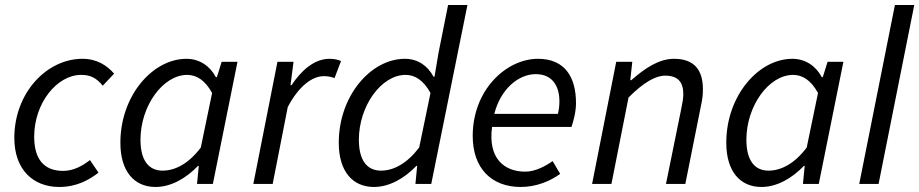

<svg xmlns="http://www.w3.org/2000/svg" viewBox="-20 -732 3658 764"><path d="M37 -183C37 -59 110 12 216 12C287 12 337 -18 372 -45L338 -95C308 -72 273 -52 231 -52C154 -52 116 -100 116 -188C116 -321 206 -434 303 -434C341 -434 364 -421 389 -391L434 -439C405 -472 366 -498 308 -498C167 -498 37 -364 37 -183Z M459 -164C459 -50 514 12 599 12C660 12 720 -22 768 -72H771L764 0H827L925 -486H862L843 -425H839C816 -469 774 -498 722 -498C587 -498 459 -351 459 -164ZM779 -145C732 -82 678 -53 627 -53C573 -53 539 -92 539 -176C539 -310 628 -434 725 -434C762 -434 796 -413 824 -362Z M1084 -486 988 0H1065L1125 -306C1167 -386 1220 -429 1269 -429C1286 -429 1300 -426 1311 -421L1337 -489C1324 -495 1309 -498 1291 -498C1231 -498 1179 -452 1140 -393H1136L1148 -486Z M1725 -522 1709 -427H1705C1682 -470 1643 -498 1591 -498C1456 -498 1328 -351 1328 -164C1328 -50 1383 12 1468 12C1529 12 1589 -22 1637 -72H1640L1633 0H1696L1840 -712H1763ZM1648 -145C1600 -82 1547 -53 1496 -53C1442 -53 1408 -92 1408 -176C1408 -310 1497 -434 1594 -434C1631 -434 1665 -413 1693 -362Z M2121 -498C1994 -498 1861 -374 1861 -191C1861 -61 1937 12 2052 12C2115 12 2170 -12 2209 -40L2179 -91C2148 -69 2108 -49 2070 -49C1986 -49 1921 -102 1938 -227H2254C2260 -245 2272 -283 2272 -322C2272 -422 2230 -498 2121 -498ZM2200 -279H1947C1971 -375 2041 -437 2112 -437C2182 -437 2206 -384 2206 -329C2206 -310 2204 -295 2200 -279Z M2432 -486 2336 0H2413L2481 -344C2542 -405 2589 -431 2627 -431C2677 -431 2699 -406 2699 -357C2699 -340 2696 -326 2691 -300L2630 0H2707L2769 -310C2775 -337 2777 -354 2777 -377C2777 -452 2744 -498 2662 -498C2602 -498 2547 -461 2492 -413H2488L2496 -486Z M2870 -164C2870 -50 2925 12 3010 12C3071 12 3131 -22 3179 -72H3182L3175 0H3238L3336 -486H3273L3254 -425H3250C3227 -469 3185 -498 3133 -498C2998 -498 2870 -351 2870 -164ZM3190 -145C3143 -82 3089 -53 3038 -53C2984 -53 2950 -92 2950 -176C2950 -310 3039 -434 3136 -434C3173 -434 3207 -413 3235 -362Z M3541 -712 3399 0H3476L3618 -712Z"/></svg>

Font: Cambridge Sans Italic
Style: Regular
Weight: 400
Italic angle: -11°
Version: Version 2.000;PS 002.000;hotconv 1.0.88;makeotf.lib2.5.64775